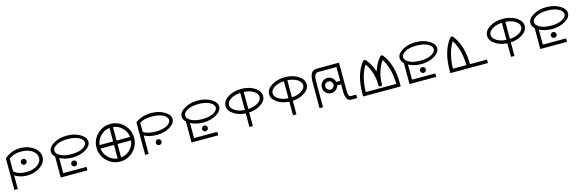

<svg xmlns="http://www.w3.org/2000/svg" viewBox="69 -2195 10894 3610"><g transform="rotate(-15 5516.0 -389.5)"><path d="M99.6 -395.5Q119.1 -369.6 151.4 -347.2Q235.4 -289.6 365.2 -289.6Q495.6 -289.6 579.6 -347.2Q663.6 -404.8 663.6 -488.8Q663.6 -572.8 579.6 -630.6Q495.6 -688.5 365.2 -688.5Q235.4 -688.5 151.4 -630.9Q119.1 -608.4 99.6 -582.5V-670.4Q103.5 -673.3 108.4 -676.8Q216.3 -755.4 365.7 -755.4Q515.6 -755.4 623.5 -677Q731.4 -598.6 731.4 -488.8Q731.4 -379.9 623.5 -301.3Q515.6 -222.7 365.7 -222.7Q216.3 -222.7 108.4 -301.3Q103.5 -304.7 99.6 -307.6ZM365.7 -544.9Q389.2 -544.9 405.5 -528.6Q421.9 -512.2 421.9 -488.8Q421.9 -466.3 405.5 -449.7Q389.2 -433.1 365.7 -433.1Q342.3 -433.1 325.9 -449.7Q309.6 -466.3 309.6 -488.8Q309.6 -512.2 325.9 -528.6Q342.3 -544.9 365.7 -544.9ZM126 -670.4V-23.9H58.6V-639.6L99.6 -670.4Z M1272.5 -688.5Q1135.7 -688.5 1055.4 -644.3Q975.1 -600.1 975.1 -541.5Q975.1 -483.9 1055.4 -439.7Q1135.7 -395.5 1272.5 -395.5Q1410.2 -395.5 1490.7 -439.7Q1571.3 -483.9 1571.3 -541.5Q1571.3 -600.1 1490.7 -644.3Q1410.2 -688.5 1272.5 -688.5ZM1272.9 -755.4Q1420.9 -755.4 1529.8 -691.7Q1638.7 -627.9 1638.7 -542Q1638.7 -456.1 1529.8 -392.3Q1420.9 -328.6 1272.9 -328.6Q1126 -328.6 1016.6 -392.3Q907.2 -456.1 907.2 -542Q907.2 -627.9 1016.6 -691.7Q1126 -755.4 1272.9 -755.4ZM960.9 -23.9V-446.8H1028.3V-23.9ZM960.9 -91.3H1481V-23.9H960.9ZM1272.9 -270Q1296.4 -270 1312.7 -253.7Q1329.1 -237.3 1329.1 -213.9Q1329.1 -191.4 1312.7 -174.8Q1296.4 -158.2 1272.9 -158.2Q1249.5 -158.2 1233.2 -174.8Q1216.8 -191.4 1216.8 -213.9Q1216.8 -237.3 1233.2 -253.7Q1249.5 -270 1272.9 -270Z M2121.6 -755.4Q2273.4 -755.4 2380.4 -648.4Q2487.3 -541.5 2487.3 -389.6Q2487.3 -238.8 2380.4 -131.3Q2273.4 -23.9 2121.6 -23.9Q1970.7 -23.9 1863.3 -131.3Q1755.9 -238.8 1755.9 -389.6Q1755.9 -541.5 1863.3 -648.4Q1970.7 -755.4 2121.6 -755.4ZM2121.1 -688Q1998 -688 1910.6 -600.6Q1823.2 -513.2 1823.2 -389.2Q1823.2 -266.1 1910.6 -179Q1998 -91.8 2121.1 -91.8Q2245.1 -91.8 2332.3 -179Q2419.4 -266.1 2419.4 -389.2Q2419.4 -513.2 2332.3 -600.6Q2245.1 -688 2121.1 -688ZM1796.4 -423.3H2446.8V-356H1796.4ZM2087.9 -64.5V-714.8H2155.3V-64.5Z M2644 -475.6Q2663.1 -456.5 2693.8 -439.9Q2774.4 -395.5 2911.1 -395.5Q3048.8 -395.5 3129.2 -439.7Q3209.5 -483.9 3209.5 -541.5Q3209.5 -600.1 3129.2 -644.3Q3048.8 -688.5 2911.1 -688.5Q2774.4 -688.5 2693.8 -644Q2663.1 -627 2644 -608.4V-685.1Q2649.9 -688.5 2655.3 -691.9Q2764.6 -755.4 2911.6 -755.4Q3059.6 -755.4 3168.5 -691.7Q3277.3 -627.9 3277.3 -542Q3277.3 -456.1 3168.5 -392.3Q3059.6 -328.6 2911.6 -328.6Q2764.6 -328.6 2655.3 -392.6Q2649.9 -395.5 2644 -399.4ZM2911.6 -245.6Q2935.1 -245.6 2951.4 -229.2Q2967.8 -212.9 2967.8 -189.5Q2967.8 -166.5 2951.4 -149.9Q2935.1 -133.3 2911.6 -133.3Q2888.2 -133.3 2871.8 -149.9Q2855.5 -166.5 2855.5 -189.5Q2855.5 -212.9 2871.8 -229.2Q2888.2 -245.6 2911.6 -245.6ZM2671.9 -685.1V-23.9H2604.5V-660.6L2644 -685.1Z M3818.4 -688.5Q3681.6 -688.5 3601.3 -644.3Q3521 -600.1 3521 -541.5Q3521 -483.9 3601.3 -439.7Q3681.6 -395.5 3818.4 -395.5Q3956.1 -395.5 4036.6 -439.7Q4117.2 -483.9 4117.2 -541.5Q4117.2 -600.1 4036.6 -644.3Q3956.1 -688.5 3818.4 -688.5ZM3818.8 -755.4Q3966.8 -755.4 4075.7 -691.7Q4184.6 -627.9 4184.6 -542Q4184.6 -456.1 4075.7 -392.3Q3966.8 -328.6 3818.8 -328.6Q3671.9 -328.6 3562.5 -392.3Q3453.1 -456.1 3453.1 -542Q3453.1 -627.9 3562.5 -691.7Q3671.9 -755.4 3818.8 -755.4ZM3506.8 -23.9V-446.8H3574.2V-23.9ZM3506.8 -91.3H4026.9V-23.9H3506.8ZM3818.8 -270Q3842.3 -270 3858.6 -253.7Q3875 -237.3 3875 -213.9Q3875 -191.4 3858.6 -174.8Q3842.3 -158.2 3818.8 -158.2Q3795.4 -158.2 3779.1 -174.8Q3762.7 -191.4 3762.7 -213.9Q3762.7 -237.3 3779.1 -253.7Q3795.4 -270 3818.8 -270Z M4667 -688Q4536.1 -688 4452.6 -638.7Q4369.1 -589.4 4369.1 -521Q4369.1 -453.1 4452.6 -403.6Q4536.1 -354 4667 -354Q4798.8 -354 4882.1 -403.6Q4965.3 -453.1 4965.3 -521Q4965.3 -589.4 4882.1 -638.7Q4798.8 -688 4667 -688ZM4633.8 -23.9V-714.8H4701.2V-23.9ZM4667.5 -755.4Q4816.4 -755.4 4924.8 -687.5Q5033.2 -619.6 5033.2 -521Q5033.2 -423.3 4924.8 -355.2Q4816.4 -287.1 4667.5 -287.1Q4519.5 -287.1 4410.6 -355.2Q4301.8 -423.3 4301.8 -521Q4301.8 -619.6 4410.6 -687.5Q4519.5 -755.4 4667.5 -755.4Z M5515.6 -688Q5384.8 -688 5301.3 -638.7Q5217.8 -589.4 5217.8 -521Q5217.8 -453.1 5301.3 -403.6Q5384.8 -354 5515.6 -354Q5647.5 -354 5730.7 -403.6Q5814 -453.1 5814 -521Q5814 -589.4 5730.7 -638.7Q5647.5 -688 5515.6 -688ZM5482.4 -23.9V-714.8H5549.8V-23.9ZM5516.1 -755.4Q5665 -755.4 5773.4 -687.5Q5881.8 -619.6 5881.8 -521Q5881.8 -423.3 5773.4 -355.2Q5665 -287.1 5516.1 -287.1Q5368.2 -287.1 5259.3 -355.2Q5150.4 -423.3 5150.4 -521Q5150.4 -619.6 5259.3 -687.5Q5368.2 -755.4 5516.1 -755.4Z M6066.4 -23.9H5999V-511.2Q5999 -639.2 6031 -697.3Q6063 -755.4 6145.5 -755.4V-688Q6114.7 -688 6090.6 -654.8Q6066.4 -621.6 6066.4 -516.1ZM6145.5 -755.4H6574.2V-688H6145.5ZM6574.2 -755.4V-229Q6574.2 -136.2 6590.1 -113.8Q6606 -91.3 6618.2 -91.3V-23.9Q6561 -23.9 6533.9 -73.5Q6506.8 -123 6506.8 -233.9V-755.4ZM6618.2 -91.3H6730.5V-23.9H6618.2ZM6287.1 -534.7Q6348.1 -534.7 6391.1 -491.5Q6434.1 -448.2 6434.1 -386.7Q6434.1 -325.7 6391.1 -282.5Q6348.1 -239.3 6287.1 -239.3Q6226.1 -239.3 6183.3 -282.5Q6140.6 -325.7 6140.6 -386.7Q6140.6 -448.2 6183.3 -491.5Q6226.1 -534.7 6287.1 -534.7ZM6287.1 -466.3Q6254.4 -466.3 6231.2 -443.1Q6208 -419.9 6208 -386.7Q6208 -354 6231.2 -330.8Q6254.4 -307.6 6287.1 -307.6Q6320.3 -307.6 6343.5 -330.8Q6366.7 -354 6366.7 -386.7Q6366.7 -419.9 6343.5 -443.1Q6320.3 -466.3 6287.1 -466.3ZM6411.6 -420.4H6523.9V-353H6411.6Z M6847.7 -91.3H7579.1V-23.9H6847.7ZM7348.6 -665Q7351.1 -668.5 7353 -670.4Q7363.8 -681.2 7379.4 -681.2Q7394.5 -681.2 7405.3 -670.4Q7406.7 -668.9 7408.2 -667H7408.7Q7579.6 -453.1 7579.6 -78.6L7511.7 -50.8Q7511.7 -387.7 7378.9 -593.3Q7247.6 -398.9 7247.6 -148.4Q7247.6 -138.2 7237.5 -130.9Q7227.5 -123.5 7213.4 -123.5Q7199.2 -123.5 7189.5 -130.9Q7179.7 -138.2 7179.7 -148.4Q7181.6 -399.9 7048.3 -593.3Q6915.5 -388.2 6915.5 -50.8L6847.7 -78.6Q6847.7 -453.1 7017.6 -666.5Q7019.5 -668.5 7021 -670.4Q7032.2 -681.2 7047.4 -681.2Q7062.5 -681.2 7073.2 -670.4Q7075.2 -668.5 7076.7 -666.5H7077.1Q7172.4 -549.3 7214.4 -413.1Q7256.3 -548.8 7348.6 -665Z M8061.5 -688.5Q7924.8 -688.5 7844.5 -644.3Q7764.2 -600.1 7764.2 -541.5Q7764.2 -483.9 7844.5 -439.7Q7924.8 -395.5 8061.5 -395.5Q8199.2 -395.5 8279.8 -439.7Q8360.4 -483.9 8360.4 -541.5Q8360.4 -600.1 8279.8 -644.3Q8199.2 -688.5 8061.5 -688.5ZM8062 -755.4Q8210 -755.4 8318.8 -691.7Q8427.7 -627.9 8427.7 -542Q8427.7 -456.1 8318.8 -392.3Q8210 -328.6 8062 -328.6Q7915 -328.6 7805.7 -392.3Q7696.3 -456.1 7696.3 -542Q7696.3 -627.9 7805.7 -691.7Q7915 -755.4 8062 -755.4ZM7750 -23.9V-446.8H7817.4V-23.9ZM7750 -91.3H8270V-23.9H7750ZM8062 -270Q8085.4 -270 8101.8 -253.7Q8118.2 -237.3 8118.2 -213.9Q8118.2 -191.4 8101.8 -174.8Q8085.4 -158.2 8062 -158.2Q8038.6 -158.2 8022.2 -174.8Q8005.9 -191.4 8005.9 -213.9Q8005.9 -237.3 8022.2 -253.7Q8038.6 -270 8062 -270Z M8544.9 -91.3H9276.4V-23.9H8544.9ZM8744.6 -592.3Q8612.8 -386.7 8612.8 -50.8L8544.9 -78.6Q8544.9 -453.1 8714.8 -666.5Q8716.8 -668.5 8718.3 -670.4Q8729.5 -681.2 8744.6 -681.2Q8759.8 -681.2 8770.5 -670.4Q8772.5 -668.5 8774.9 -665.5Q8944.8 -452.6 8944.8 -78.6L8877 -50.8Q8877 -386.7 8744.6 -592.3Z M9758.8 -688Q9627.9 -688 9544.4 -638.7Q9460.9 -589.4 9460.9 -521Q9460.9 -453.1 9544.4 -403.6Q9627.9 -354 9758.8 -354Q9890.6 -354 9973.9 -403.6Q10057.1 -453.1 10057.1 -521Q10057.1 -589.4 9973.9 -638.7Q9890.6 -688 9758.8 -688ZM9725.6 -23.9V-714.8H9793V-23.9ZM9759.3 -755.4Q9908.2 -755.4 10016.6 -687.5Q10125 -619.6 10125 -521Q10125 -423.3 10016.6 -355.2Q9908.2 -287.1 9759.3 -287.1Q9611.3 -287.1 9502.4 -355.2Q9393.6 -423.3 9393.6 -521Q9393.6 -619.6 9502.4 -687.5Q9611.3 -755.4 9759.3 -755.4Z M10607.4 -688.5Q10470.7 -688.5 10390.4 -644.3Q10310.1 -600.1 10310.1 -541.5Q10310.1 -483.9 10390.4 -439.7Q10470.7 -395.5 10607.4 -395.5Q10745.1 -395.5 10825.7 -439.7Q10906.2 -483.9 10906.2 -541.5Q10906.2 -600.1 10825.7 -644.3Q10745.1 -688.5 10607.4 -688.5ZM10607.9 -755.4Q10755.9 -755.4 10864.7 -691.7Q10973.6 -627.9 10973.6 -542Q10973.6 -456.1 10864.7 -392.3Q10755.9 -328.6 10607.9 -328.6Q10460.9 -328.6 10351.6 -392.3Q10242.2 -456.1 10242.2 -542Q10242.2 -627.9 10351.6 -691.7Q10460.9 -755.4 10607.9 -755.4ZM10295.9 -23.9V-446.8H10363.3V-23.9ZM10295.9 -91.3H10815.9V-23.9H10295.9ZM10607.9 -270Q10631.3 -270 10647.7 -253.7Q10664.1 -237.3 10664.1 -213.9Q10664.1 -191.4 10647.7 -174.8Q10631.3 -158.2 10607.9 -158.2Q10584.5 -158.2 10568.1 -174.8Q10551.8 -191.4 10551.8 -213.9Q10551.8 -237.3 10568.1 -253.7Q10584.5 -270 10607.9 -270Z"/></g></svg>

Font: Stelpolvo Sans Regula
Style: Regular
Weight: 400
Designer: Itomi Saki
Foundry: Itomi Saki
Version: Version 1.003;December 30, 2023;FontCreator 15.0.0.2927 64-b